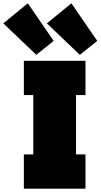

<svg xmlns="http://www.w3.org/2000/svg" viewBox="-123 -1139 607 1159"><path d="M308 -1119 464 -892 359 -808 160 -998ZM45 -1119 201 -892 96 -808 -103 -998ZM21 -565V-772H393V-565H336V-207H393V0H21V-207H78V-565Z"/></svg>

Font: Hepta Slab ExtraLight Black
Style: Regular
Weight: 900
Version: Version 1.102